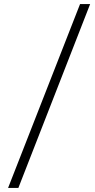

<svg xmlns="http://www.w3.org/2000/svg" viewBox="-20 -822 473 952"><path d="M20 110 377 -802H427L71 110Z"/></svg>

Font: Literata 36pt
Style: Italic
Weight: 400
Italic angle: -2°
Designer: Latin by Veronika Burian and Jose Scaglione. Greek by Irene Vlachou. Cyrillic by Vera Evstafieva
Foundry: TypeTogether
Version: Version 3.002